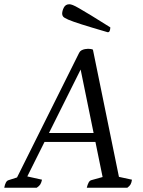

<svg xmlns="http://www.w3.org/2000/svg" viewBox="-52 -885 674 905"><path d="M-32 0Q-29 -16 -24 -25Q-19 -34 -11 -36L45 -54L18 -28L321 -636Q325 -644 332.5 -648Q340 -652 348.5 -653.5Q357 -655 363 -655Q370 -655 376 -654Q382 -653 386 -651L513 -30L492 -55L570 -38Q568 -24 563.5 -16Q559 -8 548 0H357Q361 -16 366 -25Q371 -34 379 -36L444 -54L435 -34L323 -582L341 -583L64 -28L65 -56L146 -38Q143 -24 138 -16Q133 -8 121 0ZM143 -216 160 -258H404L409 -216ZM456 -733Q377 -756 333 -770Q289 -784 269.5 -792.5Q250 -801 245.5 -807Q241 -813 241 -820Q241 -834 249 -849.5Q257 -865 275 -865Q281 -865 291.5 -861Q302 -857 322.5 -845Q343 -833 378 -812Q413 -791 468 -756Q468 -748 465.5 -740.5Q463 -733 456 -733Z"/></svg>

Font: Petrona
Style: Italic
Weight: 400
Italic angle: -9°
Designer: Ringo R. Seeber
Foundry: Ringo R. Seeber
Version: Version 2.001; ttfautohint (v1.8.3)